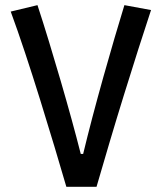

<svg xmlns="http://www.w3.org/2000/svg" viewBox="-20 -723 626 743"><path d="M236.8 0Q217.3 -66.9 191.2 -154.1Q165 -241.2 135.7 -335.7Q106.4 -430.2 76.9 -519Q47.4 -607.9 21.5 -678.2L125 -703.1Q146.5 -637.7 169.4 -562.5Q192.4 -487.3 214.8 -410.2Q237.3 -333 257.3 -260.3Q277.3 -187.5 292.5 -127.4H301.8Q317.4 -192.4 337.6 -269.3Q357.9 -346.2 379.9 -424.8Q401.9 -503.4 423.1 -575.4Q444.3 -647.5 461.4 -703.1L564.5 -684.1Q542.5 -617.7 515.4 -533Q488.3 -448.2 459.5 -355.2Q430.7 -262.2 403.6 -170.9Q376.5 -79.6 353.5 0Z"/></svg>

Font: CaskaydiaCove NFP
Style: Regular
Weight: 400
Designer: Aaron Bell
Foundry: Saja Typeworks
Version: Version 2111.001; VTT 6.35;Nerd Fonts 3.1.1